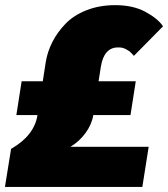

<svg xmlns="http://www.w3.org/2000/svg" viewBox="-32 -737 663 757"><path d="M32.5 -283.3 53.3 -416.7H136.7L148.3 -491.7Q155 -533.3 174.6 -571.7Q194.2 -610 226.3 -643.3Q258.3 -676.7 309.2 -696.7Q360 -716.7 422.5 -716.7Q492.5 -716.7 541.2 -690.4Q590 -664.2 610.8 -633.3L495.8 -516.7L491.7 -521.7Q487.5 -525.8 486.7 -526.7Q485.8 -527.5 481.7 -531.7Q477.5 -535.8 475.4 -536.7Q473.3 -537.5 469.2 -540.4Q465 -543.3 461.7 -544.6Q458.3 -545.8 453.8 -547.5Q449.2 -549.2 444.2 -549.6Q439.2 -550 433.3 -550Q378.3 -550 365.8 -475L356.7 -416.7H503.3L482.5 -283.3H335.8Q330 -246.7 305.4 -212.9Q280.8 -179.2 245.8 -158.3H554.2L529.2 0H-12.5L11.7 -150Q103.3 -202.5 115.8 -283.3Z"/></svg>

Font: BoonTook
Style: Italic
Weight: 400
Italic angle: -9°
Designer: Sungsit Sawaiwan
Foundry: FontUni
Version: Version 3.0